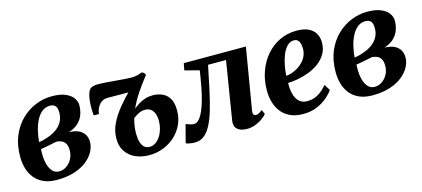

<svg xmlns="http://www.w3.org/2000/svg" viewBox="-50 -948 2951 1342"><g transform="rotate(-15 1425.0 -276.5)"><path d="M235.5 11Q179 11 139.5 -6.8Q100 -24.5 74.8 -55.8Q49.5 -87 38 -127Q26.5 -167 26.5 -211.5Q26.5 -297.5 54.2 -363Q82 -428.5 128.5 -473.2Q175 -518 232 -540.8Q289 -563.5 348 -563.5Q408 -563.5 445.8 -547.5Q483.5 -531.5 501.5 -506.5Q519.5 -481.5 519.5 -453.5Q519.5 -422 509.5 -390.2Q499.5 -358.5 473.5 -332Q447.5 -305.5 400.5 -289.5Q440.5 -289.5 468.2 -276.8Q496 -264 510.5 -241Q525 -218 525 -186.5Q525 -151 506.2 -116.2Q487.5 -81.5 450.8 -52.5Q414 -23.5 359.8 -6.2Q305.5 11 235.5 11ZM265 -42.5Q292.5 -42.5 317 -58.5Q341.5 -74.5 357.2 -102.8Q373 -131 373 -167.5Q373 -198 362.5 -215.2Q352 -232.5 335.2 -240Q318.5 -247.5 298.5 -248.5Q290 -247 280.8 -245Q271.5 -243 261.2 -240.8Q251 -238.5 240 -236.5Q225.5 -233.5 211 -231Q196.5 -228.5 181 -226Q180 -217.5 180 -208.2Q180 -199 180 -190Q180 -150.5 189 -117Q198 -83.5 216.8 -63Q235.5 -42.5 265 -42.5ZM181 -277Q194.5 -278.5 207 -281.2Q219.5 -284 231.2 -287.8Q243 -291.5 254.5 -296Q292.5 -310 318.5 -331Q344.5 -352 357.8 -379.2Q371 -406.5 371 -439Q371 -473 358.2 -488Q345.5 -503 318.5 -503Q286 -503 261.2 -483Q236.5 -463 219.8 -429.8Q203 -396.5 193.5 -356.5Q184 -316.5 181 -277Z M636 -358H598.5Q596 -375.5 595.5 -403.8Q595 -432 597.8 -462.5Q600.5 -493 609 -517.5Q617.5 -542 632.5 -551Q638.5 -554.5 651 -557.8Q663.5 -561 686.5 -561Q708 -561 740 -558.5Q772 -556 807 -553Q842 -550 872.8 -547.8Q903.5 -545.5 922 -545.5Q944 -545.5 963.2 -549.8Q982.5 -554 996.5 -561Q1000.5 -562.5 1007.2 -558.2Q1014 -554 1019 -547.8Q1024 -541.5 1023 -536Q981 -482.5 947.2 -432.2Q913.5 -382 890 -329Q910.5 -346 932.2 -359Q954 -372 978.5 -379.8Q1003 -387.5 1032 -387.5Q1066 -387.5 1097.5 -374.8Q1129 -362 1149.5 -330.5Q1170 -299 1170 -242Q1170 -186.5 1148.5 -140.2Q1127 -94 1089.8 -60Q1052.5 -26 1004 -7.5Q955.5 11 901.5 11Q848 11 803.5 -8.8Q759 -28.5 732.8 -68.5Q706.5 -108.5 709 -168Q710.5 -219.5 734.8 -269.2Q759 -319 800.2 -369.5Q841.5 -420 893.5 -471.5L882 -451Q877 -451 863.5 -451Q850 -451 831.2 -451Q812.5 -451 792 -451.2Q771.5 -451.5 752.5 -451.5Q733.5 -451.5 720.5 -451.5Q703 -451.5 689.8 -445.2Q676.5 -439 666.5 -428Q653 -414.5 645 -395Q637 -375.5 636 -358ZM919 -44.5Q943 -44.5 963 -58Q983 -71.5 997.8 -94.5Q1012.5 -117.5 1020.5 -146.2Q1028.5 -175 1028.5 -205Q1028.5 -233 1020.2 -255.5Q1012 -278 995.2 -290.8Q978.5 -303.5 952.5 -303.5Q937 -303.5 922.5 -298.5Q908 -293.5 894 -285.2Q880 -277 866.5 -266Q859 -240.5 854.8 -212.2Q850.5 -184 851 -155Q851 -122 858.5 -97Q866 -72 881 -58.2Q896 -44.5 919 -44.5Z M1675.5 -103Q1672 -80.5 1679.5 -73.8Q1687 -67 1694.5 -67Q1702.5 -67 1714 -72.2Q1725.5 -77.5 1742 -90L1756 -58.5Q1745.5 -45 1724 -29Q1702.5 -13 1673 -1.2Q1643.5 10.5 1609 10.5Q1563.5 10.5 1540 -11Q1516.5 -32.5 1523.5 -73.5L1591.5 -493H1461.5Q1442 -396.5 1424.5 -316.2Q1407 -236 1388.5 -174.2Q1370 -112.5 1346.5 -71Q1324.5 -32 1297.2 -12Q1270 8 1231.5 8Q1212 8 1193.2 4Q1174.5 0 1168.5 -3.5L1202.5 -134Q1207.5 -132.5 1216.8 -128.8Q1226 -125 1237.8 -121.8Q1249.5 -118.5 1260 -118.5Q1277 -118.5 1291 -131.2Q1305 -144 1317 -165.5Q1329 -187 1339 -214.8Q1349 -242.5 1357 -272Q1367.5 -311 1375 -350.2Q1382.5 -389.5 1387.8 -421.5Q1393 -453.5 1395.5 -471L1291 -498L1300.5 -548H1750Z M2238 -103Q2225 -82 2195 -55.2Q2165 -28.5 2120.2 -8.5Q2075.5 11.5 2016.5 11.5Q1960.5 11.5 1921.5 -7.2Q1882.5 -26 1858.2 -57.8Q1834 -89.5 1823 -129Q1812 -168.5 1812 -209.5Q1811.5 -285.5 1834.8 -350Q1858 -414.5 1899.5 -462.2Q1941 -510 1997 -536.8Q2053 -563.5 2118.5 -563.5Q2171.5 -563.5 2204.8 -547.8Q2238 -532 2254 -504.5Q2270 -477 2271 -443.5Q2272 -396 2252.2 -360.2Q2232.5 -324.5 2199.5 -299.2Q2166.5 -274 2126.2 -258Q2086 -242 2044.8 -234.2Q2003.5 -226.5 1969 -225.5Q1968 -189.5 1973.5 -160.5Q1979 -131.5 1991 -110.8Q2003 -90 2021.5 -79Q2040 -68 2065 -68Q2100.5 -68 2127.8 -80Q2155 -92 2175.8 -110.2Q2196.5 -128.5 2211.5 -146.5ZM2086 -503Q2056.5 -503 2035.5 -481.5Q2014.5 -460 2000.5 -425.8Q1986.5 -391.5 1979 -352Q1971.5 -312.5 1969.5 -277Q1988.5 -278 2011 -285.5Q2033.5 -293 2055 -306.2Q2076.5 -319.5 2094.2 -338.2Q2112 -357 2122.2 -381.5Q2132.5 -406 2131.5 -435Q2130 -469.5 2118.5 -486.2Q2107 -503 2086 -503Z M2518.5 11Q2462 11 2422.5 -6.8Q2383 -24.5 2357.8 -55.8Q2332.5 -87 2321 -127Q2309.5 -167 2309.5 -211.5Q2309.5 -297.5 2337.2 -363Q2365 -428.5 2411.5 -473.2Q2458 -518 2515 -540.8Q2572 -563.5 2631 -563.5Q2691 -563.5 2728.8 -547.5Q2766.5 -531.5 2784.5 -506.5Q2802.5 -481.5 2802.5 -453.5Q2802.5 -422 2792.5 -390.2Q2782.5 -358.5 2756.5 -332Q2730.5 -305.5 2683.5 -289.5Q2723.5 -289.5 2751.2 -276.8Q2779 -264 2793.5 -241Q2808 -218 2808 -186.5Q2808 -151 2789.2 -116.2Q2770.5 -81.5 2733.8 -52.5Q2697 -23.5 2642.8 -6.2Q2588.5 11 2518.5 11ZM2548 -42.5Q2575.5 -42.5 2600 -58.5Q2624.5 -74.5 2640.2 -102.8Q2656 -131 2656 -167.5Q2656 -198 2645.5 -215.2Q2635 -232.5 2618.2 -240Q2601.5 -247.5 2581.5 -248.5Q2573 -247 2563.8 -245Q2554.5 -243 2544.2 -240.8Q2534 -238.5 2523 -236.5Q2508.5 -233.5 2494 -231Q2479.5 -228.5 2464 -226Q2463 -217.5 2463 -208.2Q2463 -199 2463 -190Q2463 -150.5 2472 -117Q2481 -83.5 2499.8 -63Q2518.5 -42.5 2548 -42.5ZM2464 -277Q2477.5 -278.5 2490 -281.2Q2502.5 -284 2514.2 -287.8Q2526 -291.5 2537.5 -296Q2575.5 -310 2601.5 -331Q2627.5 -352 2640.8 -379.2Q2654 -406.5 2654 -439Q2654 -473 2641.2 -488Q2628.5 -503 2601.5 -503Q2569 -503 2544.2 -483Q2519.5 -463 2502.8 -429.8Q2486 -396.5 2476.5 -356.5Q2467 -316.5 2464 -277Z"/></g></svg>

Font: Merriweather 36pt ExtraBold
Style: Italic
Weight: 800
Italic angle: -7.8°
Version: Version 2.101